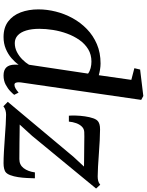

<svg xmlns="http://www.w3.org/2000/svg" viewBox="114 -971 868 1136"><g transform="rotate(90 548.0 -403.0)"><path d="M467.5 -91Q465.5 -73 469 -63.8Q472.5 -54.5 481.5 -54.5Q491 -54.5 501.8 -60.2Q512.5 -66 528 -79L541 -53Q536 -46 520.5 -30.8Q505 -15.5 481.2 -2.8Q457.5 10 426.5 10Q394.5 10 378.8 -6.5Q363 -23 362.5 -56.5V-79Q348 -57.5 324.2 -37Q300.5 -16.5 268.8 -3.2Q237 10 199 10Q143 10 106.8 -17.5Q70.5 -45 53 -91.8Q35.5 -138.5 35.5 -196.5Q35.5 -247 48.5 -299Q61.5 -351 87.5 -398.5Q113.5 -446 152 -483.2Q190.5 -520.5 241.2 -542.2Q292 -564 355.5 -564Q372 -564 390.5 -561Q409 -558 425 -553.5L452.5 -746L383.5 -764L391.5 -798L548 -817L571 -804.5ZM415.5 -490Q401.5 -500.5 382.8 -505.2Q364 -510 344.5 -510Q303 -510 271.2 -490.8Q239.5 -471.5 216.5 -438.8Q193.5 -406 178.8 -365.8Q164 -325.5 157.2 -282.8Q150.5 -240 150.5 -201.5Q150.5 -156.5 160.5 -123.8Q170.5 -91 189.5 -73.8Q208.5 -56.5 235 -56.5Q263 -56.5 287.8 -69.2Q312.5 -82 332 -101.5Q351.5 -121 363 -140.5ZM965.5 -466Q952.5 -466 930.5 -466.5Q908.5 -467 882.5 -467Q856.5 -467 831.5 -467.5Q806.5 -468 787.5 -468Q768.5 -468 761 -467.5Q742 -466.5 729 -453.2Q716 -440 708.8 -419.8Q701.5 -399.5 699.5 -376.5H664.5Q663 -393 663.8 -418.8Q664.5 -444.5 668.5 -472Q672.5 -499.5 680 -521Q687.5 -542.5 700 -550.5Q705.5 -554.5 716.5 -557.8Q727.5 -561 746 -561Q773 -561 811 -559Q849 -557 889.2 -554Q929.5 -551 965.5 -549Q1001.5 -547 1023.5 -547Q1038 -547 1050.2 -550Q1062.5 -553 1073 -562L1095.5 -537.5L783.5 -158.5L717 -85.5Q737 -85.5 765.5 -85Q794 -84.5 824.2 -84.2Q854.5 -84 880.5 -83.8Q906.5 -83.5 921.5 -83.5Q955.5 -83.5 975 -109Q994.5 -134.5 1000 -175.5H1035Q1034.5 -155 1033.2 -128.8Q1032 -102.5 1028 -76.2Q1024 -50 1016.2 -29.5Q1008.5 -9 996 -0.5Q989.5 3.5 976.8 6.8Q964 10 945.5 10Q917.5 10 877.8 7.8Q838 5.5 795.8 2.5Q753.5 -0.5 717 -2.8Q680.5 -5 658.5 -5Q645.5 -5 632.2 -1.2Q619 2.5 609 11L582.5 -15L908 -404Z"/></g></svg>

Font: Merriweather 28pt Medium
Style: Italic
Weight: 500
Italic angle: -7.8°
Version: Version 2.101